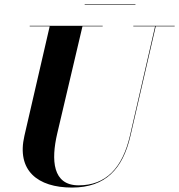

<svg xmlns="http://www.w3.org/2000/svg" viewBox="-20 -872 846 908"><path d="M380.5 -852.5V-850H620.5V-852.5ZM120.5 -750V-747.5H215L95.5 -230C57.5 -66 157.5 15 320.5 15C478.5 15 561 -73 597 -230L716.5 -747.5H806V-750H610.5V-747.5H713.5L594.5 -230C559 -77 480.5 4.5 352 4.5C228 4.5 221.5 -115 250.5 -240L370 -747.5H465.5V-750Z"/></svg>

Font: Bodoni* 72pt
Style: Bold Italic
Weight: 700
Italic angle: -13°
Version: Version 2.3